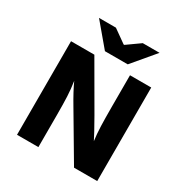

<svg xmlns="http://www.w3.org/2000/svg" viewBox="-209 -1105 1218 1269"><g transform="rotate(30 400.5 -470.0)"><path d="M98 -714H276L477 -367Q538 -260 559 -217Q552 -267 550 -326.5Q548 -386 548 -473V-714H710V0H533L328 -347Q276 -434 247 -498Q256 -441 258.5 -384.5Q261 -328 261 -243V0H98ZM181 -940H310L410 -869H415L515 -940H643L499 -769H325Z"/></g></svg>

Font: Nebula Sans Bold
Style: Regular
Weight: 700
Designer: Paul D. Hunt for Adobe (as Source Sans)
Foundry: Nebula Entertainment & Broadcasting LLC
Version: Version 1.010